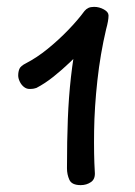

<svg xmlns="http://www.w3.org/2000/svg" viewBox="-20 -928 394 559"><path d="M86 -672Q83 -671 78.5 -670Q74 -669 66 -669Q57 -669 49.5 -675Q42 -681 37.5 -690.5Q33 -700 33 -708Q33 -719 36.5 -727.5Q40 -736 56 -744Q87 -760 118.5 -785.5Q150 -811 178.5 -840.5Q207 -870 226 -896Q231 -902 237.5 -905Q244 -908 254 -908Q269 -908 282.5 -900.5Q296 -893 296 -883Q296 -868 289 -843Q272 -771 263.5 -693.5Q255 -616 254 -546.5Q253 -477 256 -428Q258 -407 245 -398Q232 -389 215 -389Q189 -389 182 -404.5Q175 -420 175 -438Q175 -518 177.5 -581.5Q180 -645 186.5 -703Q193 -761 205 -823L226 -788Q207 -769 184 -747Q161 -725 136 -705Q111 -685 86 -672Z"/></svg>

Font: Playpen Sans Hebrew
Style: Regular
Weight: 400
Designer: Tom Grace, Laura Meseguer, Veronika Burian, José Scaglione
Foundry: TypeTogether
Version: Version 2.000